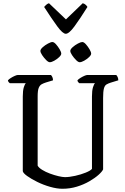

<svg xmlns="http://www.w3.org/2000/svg" viewBox="-20 -1168 775 1188"><path d="M366 0Q332 0 290 -12Q248 -24 210.5 -42.5Q173 -61 148 -79Q123 -97 121 -109V-571Q121 -608 127.5 -628.5Q134 -649 140 -653H41Q38 -655 34 -659.5Q30 -664 29 -671Q35 -678 47 -685.5Q59 -693 71.5 -698.5Q84 -704 90 -704H295Q300 -700 304 -691Q308 -682 308 -671L265 -658Q249 -653 237.5 -646.5Q226 -640 219.5 -624Q213 -608 213 -572V-143Q220 -130 241 -117Q262 -104 289 -94Q316 -84 341.5 -78Q367 -72 382 -72Q409 -72 445 -80Q481 -88 510.5 -100Q540 -112 549 -123V-571Q549 -608 555.5 -628.5Q562 -649 568 -653H471Q468 -655 464 -659.5Q460 -664 459 -671Q465 -678 477 -685.5Q489 -693 501.5 -698.5Q514 -704 520 -704H699Q704 -700 708 -691Q712 -682 712 -671L666 -657Q650 -652 639 -645.5Q628 -639 623 -620.5Q618 -602 618 -562V-120Q612 -106 589.5 -86Q567 -66 532.5 -46Q498 -26 455.5 -13Q413 0 366 0ZM473 -783Q464 -783 450.5 -796.5Q437 -810 426 -826.5Q415 -843 415 -853Q415 -863 429.5 -876Q444 -889 462 -898.5Q480 -908 489 -908Q499 -908 511.5 -894Q524 -880 534 -863Q544 -846 544 -836Q544 -827 531 -814.5Q518 -802 501 -792.5Q484 -783 473 -783ZM288 -783Q279 -783 265.5 -796.5Q252 -810 241 -826.5Q230 -843 230 -853Q230 -863 244.5 -876Q259 -889 277 -898.5Q295 -908 304 -908Q314 -908 326.5 -894Q339 -880 349 -863Q359 -846 359 -836Q359 -827 346 -814.5Q333 -802 316 -792.5Q299 -783 288 -783ZM387 -959Q368 -959 334 -1005.5Q300 -1052 253 -1125Q257 -1130 265 -1137.5Q273 -1145 283 -1148L388 -1048L492 -1148Q503 -1145 510.5 -1138Q518 -1131 521 -1125Q474 -1050 440.5 -1004.5Q407 -959 387 -959Z"/></svg>

Font: Texturina 72pt Medium
Style: Regular
Weight: 500
Designer: Guillermo Torres Carreño
Foundry: Omnibus-Type
Version: Version 1.002; ttfautohint (v1.8.3)